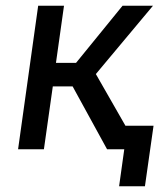

<svg xmlns="http://www.w3.org/2000/svg" viewBox="-20 -520 585 669"><path d="M233 -219H164L133 0H43L113 -500H203L175 -301H245L407 -500H513L314 -262L417 -82H515L485 129H395L413 0H353Z"/></svg>

Font: Retni Sans Medium
Style: Italic
Weight: 500
Italic angle: -8°
Designer: Vitaly Kuzmin
Foundry: ParaType Ltd.
Version: Version 1.00;June 10, 2019;FontCreator 11.5.0.2425 64-bit; t